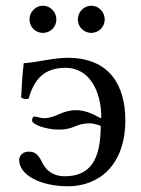

<svg xmlns="http://www.w3.org/2000/svg" viewBox="-20 -641 494 671"><path d="M47 -82C47 -29 122 10 218 10C322 10 418 -60 418 -221C418 -342 363 -439 217 -439C167 -439 115 -424 63 -420C58 -382 56 -341 54 -300C62 -295 70 -294 80 -296C98 -360 131 -404 209 -404C293 -404 334 -322 334 -230L331 -228C304 -244 276 -256 245 -256C222 -256 202 -249 184 -241C168 -234 152 -228 134 -228C120 -228 107 -234 100 -234C94 -234 92 -224 92 -220C92 -206 141 -188 186 -188C210 -188 228 -193 244 -200C258 -206 273 -210 292 -210C306 -210 319 -206 332 -201C332 -82 295 -25 206 -25C164 -25 140 -47 127 -74C112 -106 98 -111 80 -111C61 -111 47 -98 47 -82ZM83 -573C83 -547 104 -526 130 -526C156 -526 177 -547 177 -573C177 -599 156 -621 130 -621C104 -621 83 -599 83 -573ZM252 -573C252 -547 273 -526 299 -526C325 -526 346 -547 346 -573C346 -599 325 -621 299 -621C273 -621 252 -599 252 -573Z"/></svg>

Font: Libertinus Serif
Style: Regular
Weight: 400
Designer: Philipp H. Poll, Khaled Hosny
Foundry: Caleb Maclennan
Version: Version 7.050;RELEASE